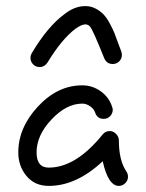

<svg xmlns="http://www.w3.org/2000/svg" viewBox="-20 -610 480 630"><path d="M350 -250Q350 -238 341.5 -229Q333 -220 320 -220Q299 -220 292 -241Q288 -253 275.5 -261.5Q263 -270 250 -270Q198 -270 149 -218Q100 -166 100 -110Q100 -60 140 -60Q229 -60 317 -169Q326 -180 340 -180Q352 -180 361 -170.5Q370 -161 370 -150Q370 -83 395 -47Q400 -39 400 -30Q400 -18 391 -9Q382 0 370 0Q335 0 317 -81Q231 0 140 0Q94 0 67 -32.5Q40 -65 40 -110Q40 -191 104.5 -260.5Q169 -330 250 -330Q283 -330 310.5 -310.5Q338 -291 348 -259Q350 -253 350 -250ZM110 -390Q97 -390 88.5 -399Q80 -408 80 -420Q80 -428 84 -435Q136 -523 192 -564Q225 -590 260 -590Q278 -590 293.5 -582Q309 -574 319.5 -563Q330 -552 340 -533.5Q350 -515 355 -502.5Q360 -490 367.5 -469Q375 -448 378 -441Q380 -433 380 -430Q380 -418 371.5 -409Q363 -400 350 -400Q330 -400 322 -419Q286 -509 276 -522Q270 -530 260 -530Q248 -530 228 -516Q182 -481 136 -405Q126 -390 110 -390Z"/></svg>

Font: Pecita
Style: Book
Weight: 400
Width: 7
Version: Version 4.3